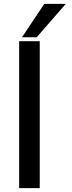

<svg xmlns="http://www.w3.org/2000/svg" viewBox="-20 -973 374 993"><path d="M79.1 0V-759.8H185.5V0ZM93.8 -780.3 209 -953.1H320.3L169.9 -780.3Z"/></svg>

Font: Min Sans Medium
Style: Regular
Weight: 500
Designer: Jinseong-Kim, NotoSansCJK, Nunito
Foundry: Jinseong-Kim
Version: Version 1.400;Glyphs 3.1.2 (3151)